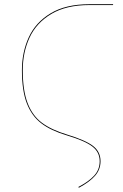

<svg xmlns="http://www.w3.org/2000/svg" viewBox="-20 -700 582 911"><path d="M352 187Q402 161 427.5 132.5Q453 104 453 65Q453 22 418 -5Q383 -32 296 -58Q222 -80 176.5 -114.5Q131 -149 107.5 -209Q84 -269 84 -367Q84 -452 116.5 -523Q149 -594 220.5 -637Q292 -680 404 -680H517L516 -676H404Q294 -676 223 -633.5Q152 -591 120 -521Q88 -451 88 -367Q88 -271 111 -211Q134 -151 179 -117.5Q224 -84 297 -62Q386 -35 421.5 -7.5Q457 20 457 65Q457 104 431.5 133.5Q406 163 354 191Z"/></svg>

Font: FiraGO Four
Style: Regular
Weight: 100
Designer: bBox Type
Foundry: bBox Type GmbH
Version: Version 1.001